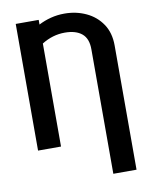

<svg xmlns="http://www.w3.org/2000/svg" viewBox="-100 -810 858 1086"><g transform="rotate(-10 329.0 -267.0)"><path d="M594.7 203.1H461.4V-510.7Q461.9 -573.2 427.2 -602.1Q392.6 -630.9 329.1 -630.9Q259.3 -630.9 196.8 -591.8V0H64.9V-727.5H196.8V-700.7Q229.5 -717.8 267.1 -727.5Q304.7 -737.3 345.7 -737.3Q413.1 -737.3 469.7 -710.9Q526.4 -684.6 560.5 -634Q594.7 -583.5 594.7 -510.7Z"/></g></svg>

Font: Inter Semi Bold
Style: Regular
Weight: 600
Designer: Rasmus Andersson
Foundry: rsms
Version: Version 4.000;git-e0f93cc